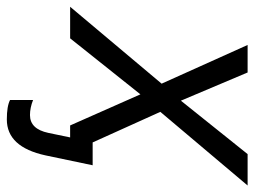

<svg xmlns="http://www.w3.org/2000/svg" viewBox="-150 -462 766 579"><g transform="rotate(90 233.5 -172.0)"><path d="M290.5 121.1Q332.5 121.1 344.2 65.9L357.9 0H321.8L228 -211.9L59.1 0H-36.1L195.8 -275.9L79.1 -535.2H162.1L247.1 -334L408.2 -535.2H502.9L280.8 -272L373 -67.9H441.9L412.1 74.2Q386.7 190.9 303.7 190.9Q263.7 190.9 245.1 181.2V111.8Q268.6 121.1 290.5 121.1Z"/></g></svg>

Font: OpenSans-Italic
Style: Italic
Weight: 400
Italic angle: -12°
Foundry: Ascender Corporation
Version: Version 1.10